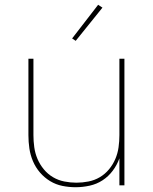

<svg xmlns="http://www.w3.org/2000/svg" viewBox="-20 -776 640 804"><path d="M297 8Q269 8 241.5 2.5Q214 -3 190 -17.5Q166 -32 147.5 -53.5Q129 -75 118 -101Q107 -127 103 -154.5Q99 -182 99 -210V-530H120V-210Q120 -185 123.5 -159.5Q127 -134 137 -110.5Q147 -87 163.5 -67Q180 -47 202 -34Q224 -21 249.5 -16Q275 -11 300 -11Q325 -11 350.5 -16Q376 -21 398 -34Q420 -47 436.5 -67Q453 -87 463 -110.5Q473 -134 476.5 -159.5Q480 -185 480 -210V-530H501V0H480V-113Q470 -85 452 -61Q434 -37 409.5 -21Q385 -5 355.5 1.5Q326 8 297 8ZM297 -605 282 -615 391 -756 409 -744Z"/></svg>

Font: Iosevka Curly Thin Extended
Style: Regular
Weight: 100
Width: 7
Monospace: yes
Designer: Belleve Invis
Foundry: Belleve Invis
Version: Version 11.1.0; ttfautohint (v1.8.3)